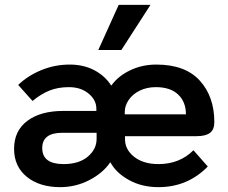

<svg xmlns="http://www.w3.org/2000/svg" viewBox="-20 -761 941 791"><path d="M38 -148Q38 -222 92.5 -263Q147 -304 241 -304H377V-313Q377 -349 345 -375.5Q313 -402 264 -402Q219 -402 184 -388Q149 -374 114 -345L55 -411Q94 -449 150 -472Q206 -495 267 -495Q324 -495 368 -472Q412 -449 438 -409H439Q466 -447 515.5 -471Q565 -495 624 -495Q743 -495 803 -429Q863 -363 863 -258Q863 -227 845 -213.5Q827 -200 790 -200H495V-190Q494 -146 532 -115.5Q570 -85 633 -85Q720 -85 777 -142L836 -75Q753 10 633 10Q564 10 511 -19.5Q458 -49 435 -92H434Q404 -48 348 -19Q292 10 228 10Q143 10 90.5 -32.5Q38 -75 38 -148ZM746 -290Q746 -341 714 -371.5Q682 -402 622 -402Q585 -402 555.5 -387.5Q526 -373 510 -349Q494 -325 494 -300V-290ZM378 -189V-214H237Q154 -214 154 -151Q154 -85 242 -85Q305 -85 341.5 -115.5Q378 -146 378 -189ZM469 -741H600L480 -555H385Z"/></svg>

Font: Niramit SemiBold
Style: Regular
Weight: 600
Designer: Katatrad Aksorn Co.,Ltd.
Foundry: Cadson Demak Co.,Ltd.
Version: Version 1.001; ttfautohint (v1.6)